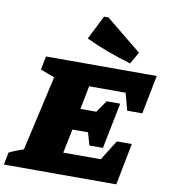

<svg xmlns="http://www.w3.org/2000/svg" viewBox="-142 -1030 983 1114"><g transform="rotate(10 349.0 -473.0)"><path d="M-43 0 -29 -73Q-9 -83 12.5 -91.5Q34 -100 56 -107L156 -549L73 -580L88 -660H741L696 -432H607L580 -533H365L338 -395H432L480 -465H560L506 -195H426L405 -269H313L284 -128H505L579 -246H667L619 0ZM576 -705Q508 -725 441 -749.5Q374 -774 309 -805L380 -946H406L616 -775Z"/></g></svg>

Font: Piazzolla Black
Style: Italic
Weight: 900
Italic angle: -11.3°
Designer: Juan Pablo del Peral
Foundry: Huerta Tipografica
Version: Version 1.330